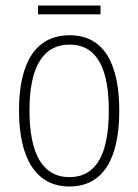

<svg xmlns="http://www.w3.org/2000/svg" viewBox="-20 -667 502 697"><path d="M345 -647H118V-615H345ZM413 -265C413 -433 359 -539 233 -539C111 -539 49 -442 49 -266C49 -90 112 10 232 10C353 10 413 -89 413 -265ZM87 -266C87 -419 133 -505 233 -505C336 -505 375 -411 375 -266C375 -108 330 -24 232 -24C133 -24 87 -112 87 -266Z"/></svg>

Font: Noto Sans Gujarati Condensed ExtraLight
Style: Regular
Weight: 200
Width: 3
Designer: Jelle Bosma - Monotype Design Team, Universal Thirst
Foundry: Monotype Imaging Inc.
Version: Version 2.106